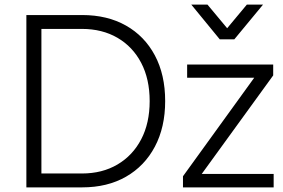

<svg xmlns="http://www.w3.org/2000/svg" viewBox="-20 -810 1225 830"><path d="M94 0V-745H335Q444 -745 524.5 -699.5Q605 -654 649.5 -570.5Q694 -487 694 -373Q694 -260 649.5 -176Q605 -92 524.5 -46Q444 0 335 0ZM159 -60H334Q422 -60 488 -99Q554 -138 590.5 -208Q627 -278 627 -373Q627 -468 590.5 -538Q554 -608 488 -646.5Q422 -685 334 -685H159ZM771 0V-48L1079 -474H789V-531H1161V-484L852 -58H1163V0ZM930 -640 807 -790H877L962 -688L1047 -790H1117L993 -640Z"/></svg>

Font: Plus Jakarta Sans Light
Style: Regular
Weight: 300
Designer: Gumpita Rahayu
Foundry: Tokotype
Version: Version 2.006; ttfautohint (v1.8.4.7-5d5b)